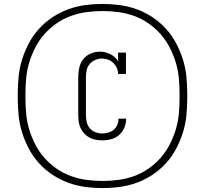

<svg xmlns="http://www.w3.org/2000/svg" viewBox="-20 -827 1040 974"><path d="M498 -115Q482 -115 465.5 -118Q449 -121 434 -129Q419 -137 407.5 -149.5Q396 -162 389 -177Q382 -192 379.5 -209Q377 -226 377 -242V-438Q377 -461 382.5 -485Q388 -509 403 -527.5Q418 -546 440.5 -555.5Q463 -565 487 -565Q514 -565 539 -552.5Q564 -540 579 -517V-560H619V-452H579Q579 -468 572.5 -482.5Q566 -497 554.5 -508Q543 -519 528 -524.5Q513 -530 497 -530Q480 -530 463.5 -523Q447 -516 435.5 -503Q424 -490 420 -472.5Q416 -455 416 -438V-242Q416 -225 420 -207.5Q424 -190 435.5 -176.5Q447 -163 464 -156.5Q481 -150 498 -150Q514 -150 529.5 -154.5Q545 -159 557 -169Q569 -179 575 -194Q581 -209 581 -225H620Q620 -202 611 -180Q602 -158 584.5 -142.5Q567 -127 544.5 -121Q522 -115 498 -115ZM500 127Q455 127 411 121Q367 115 325 99.5Q283 84 245.5 59Q208 34 178 1Q148 -32 127 -71.5Q106 -111 92.5 -153.5Q79 -196 74.5 -240.5Q70 -285 70 -329V-351Q70 -395 74.5 -439.5Q79 -484 92.5 -526.5Q106 -569 127 -608.5Q148 -648 178 -681Q208 -714 245.5 -739Q283 -764 325 -779.5Q367 -795 411 -801Q455 -807 500 -807Q545 -807 589 -801Q633 -795 675 -779.5Q717 -764 754.5 -739Q792 -714 822 -681Q852 -648 873 -608.5Q894 -569 907.5 -526.5Q921 -484 925.5 -439.5Q930 -395 930 -351V-329Q930 -285 925.5 -240.5Q921 -196 907.5 -153.5Q894 -111 873 -71.5Q852 -32 822 1Q792 34 754.5 59Q717 84 675 99.5Q633 115 589 121Q545 127 500 127ZM500 91Q541 91 581.5 85.5Q622 80 660.5 66Q699 52 733 28.5Q767 5 794 -25.5Q821 -56 840 -92.5Q859 -129 871 -168Q883 -207 887 -247.5Q891 -288 891 -329V-351Q891 -392 887 -432.5Q883 -473 871 -512Q859 -551 840 -587.5Q821 -624 794 -654.5Q767 -685 733 -708.5Q699 -732 660.5 -746Q622 -760 581.5 -765.5Q541 -771 500 -771Q459 -771 418.5 -765.5Q378 -760 339.5 -746Q301 -732 267 -708.5Q233 -685 206 -654.5Q179 -624 160 -587.5Q141 -551 129 -512Q117 -473 113 -432.5Q109 -392 109 -351V-329Q109 -288 113 -247.5Q117 -207 129 -168Q141 -129 160 -92.5Q179 -56 206 -25.5Q233 5 267 28.5Q301 52 339.5 66Q378 80 418.5 85.5Q459 91 500 91Z"/></svg>

Font: Iosevka Etoile Extralight
Style: Regular
Weight: 200
Designer: Belleve Invis
Foundry: Belleve Invis
Version: Version 22.1.2; ttfautohint (v1.8.4)